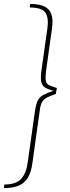

<svg xmlns="http://www.w3.org/2000/svg" viewBox="-39 -788 355 973"><path d="M114 -768Q160 -768 186.5 -755Q213 -742 222 -714Q231 -686 224 -641L194 -426Q190 -392 193.5 -377Q197 -362 210.5 -356Q224 -350 249 -342L244 -312Q219 -303 202.5 -295.5Q186 -288 176.5 -274.5Q167 -261 163 -232L125 40Q119 84 102.5 112Q86 140 56.5 152.5Q27 165 -19 165L-17 147Q42 147 68 118.5Q94 90 101 38L138 -224Q143 -259 152 -277.5Q161 -296 180 -306.5Q199 -317 232 -328Q204 -335 188.5 -345Q173 -355 169.5 -376.5Q166 -398 172 -438L201 -643Q209 -696 191.5 -723Q174 -750 112 -750Z"/></svg>

Font: Exo 2 Thin
Style: Italic
Weight: 250
Italic angle: -8°
Designer: Natanael Gama
Foundry: Natanael Gama
Version: Version 2.010